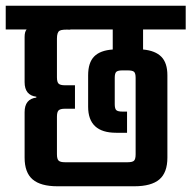

<svg xmlns="http://www.w3.org/2000/svg" viewBox="-40 -651 669 671"><path d="M609 -548H460V-478Q503 -474 524 -452.5Q545 -431 545 -388V-100Q545 -48 517 -24Q489 0 429 0H161Q102 0 74 -24Q46 -48 46 -100V-259Q46 -305 87 -310V-313Q46 -318 46 -364V-522Q46 -540 53 -548H-20V-631H609ZM354 -548H203L208 -547Q177 -549 168 -543.5Q159 -538 159 -516V-381Q159 -364 165 -358.5Q171 -353 187 -353H222V-271H187Q171 -271 165 -265.5Q159 -260 159 -243V-112Q159 -95 165 -89.5Q171 -84 187 -84H406Q423 -84 428.5 -89.5Q434 -95 434 -112V-379Q434 -395 428.5 -400Q423 -405 406 -405H388Q372 -405 366.5 -400Q361 -395 361 -379V-287Q361 -271 366.5 -266Q372 -261 388 -261H404V-187H366Q268 -187 268 -278V-388Q268 -432 289 -453.5Q310 -475 354 -478Z"/></svg>

Font: Teko Medium
Style: Regular
Weight: 500
Designer: Manushi Parikh, Jonny Pinhorn
Foundry: Indian Type Foundry
Version: Version 1.106;PS 1.0;hotconv 1.0.78;makeotf.lib2.5.61930; tt